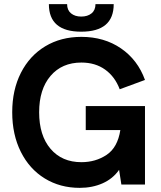

<svg xmlns="http://www.w3.org/2000/svg" viewBox="-20 -891 775 927"><path d="M39 -349Q39 -457 81 -539.5Q123 -622 198.5 -667.5Q274 -713 373 -713Q483 -713 564 -657.5Q645 -602 680 -505L558 -460Q535 -521 487.5 -555Q440 -589 373 -589Q279 -589 224 -524.5Q169 -460 169 -349Q169 -237 224 -172.5Q279 -108 373 -108Q442 -108 495 -143.5Q548 -179 561 -263H394V-379H680V0H566L555 -71Q525 -28 475.5 -6Q426 16 365 16Q270 16 196 -29.5Q122 -75 80.5 -158Q39 -241 39 -349ZM216 -871H304Q304 -842 323 -826.5Q342 -811 372 -811Q403 -811 422 -826.5Q441 -842 441 -871H529Q529 -738 372 -738Q216 -738 216 -871Z"/></svg>

Font: Hanken Grotesk
Style: Bold
Weight: 700
Designer: Alfredo Marco Pradil
Foundry: Hanken Design Co.
Version: Version 3.014